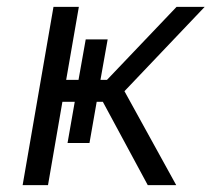

<svg xmlns="http://www.w3.org/2000/svg" viewBox="-20 -540 617 560"><path d="M411 0H494L343 -274L577 -520H495L292 -307H273L294 -425H230L209 -307H173L210 -520H136L46 0H120L162 -243H198L177 -123H241L262 -243H280Z"/></svg>

Font: Fixel Display 20240404
Style: Italic
Weight: 400
Italic angle: -10°
Designer: AlfaBravo + MacPaw
Foundry: Kyrylo Tkachov, Marchela Mozhyna, Serhii Makarenko, Maria Weinstein, Zakhar Kryvoshyya
Version: Version 1.211;Glyphs 3.2 (3225)